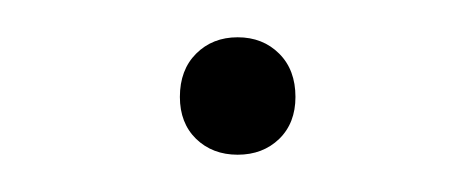

<svg xmlns="http://www.w3.org/2000/svg" viewBox="-20 -78 254 103"><path d="M107.5 5Q94 5 85.2 -3.5Q76.5 -12 76.5 -26Q76.5 -40.5 85.2 -49.2Q94 -58 107.5 -58Q121 -58 129.8 -49.2Q138.5 -40.5 138.5 -26Q138.5 -12 129.8 -3.5Q121 5 107.5 5Z"/></svg>

Font: Encode Sans SmExp Th
Style: Regular
Weight: 100
Width: 6
Designer: Multiple Designers
Foundry: Impallari Type
Version: Version 3.002; ttfautohint (v1.8.3) -l 8 -r 50 -G 200 -x 14 